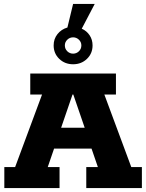

<svg xmlns="http://www.w3.org/2000/svg" viewBox="-20 -957 744 977"><path d="M2 0V-107H57L194 -476H134V-583H570V-476H511L648 -107H702V0H419V-107H478L431 -244L482 -201H221L270 -244L223 -107H283V0ZM277 -266 250 -307H451L425 -266L353 -476H349ZM352 -630Q310 -630 281.5 -657.5Q253 -685 253 -726Q253 -759 272.5 -783.5Q292 -808 323 -817L352 -937H462L396 -811Q421 -800 436 -777.5Q451 -755 451 -726Q451 -685 422.5 -657.5Q394 -630 352 -630ZM310 -726Q310 -708 322.5 -696Q335 -684 352 -684Q369 -684 381.5 -696Q394 -708 394 -726Q394 -743 381.5 -755Q369 -767 352 -767Q335 -767 322.5 -755Q310 -743 310 -726Z"/></svg>

Font: Rokkitt ExtraBold
Style: Regular
Weight: 800
Version: Version 3.103